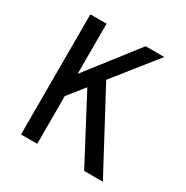

<svg xmlns="http://www.w3.org/2000/svg" viewBox="-161 -834 938 969"><g transform="rotate(30 308.0 -350.0)"><path d="M161.5 -248V-377L413 -700H521.5ZM91 0V-700H185.5V0ZM459 0 252.5 -391 316.5 -470.5 568 0Z"/></g></svg>

Font: Overpass Mono Medium
Style: Regular
Weight: 500
Monospace: yes
Designer: Delve Withrington, Dave Bailey
Foundry: Delve Fonts LLC
Version: Version 4.000